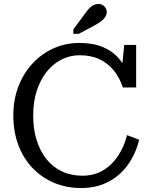

<svg xmlns="http://www.w3.org/2000/svg" viewBox="-20 -936 757 966"><path d="M380 -658Q332 -658 289.5 -636.5Q247 -615 215 -575Q183 -535 165 -479.5Q147 -424 147 -355Q147 -286 164.5 -230.5Q182 -175 214 -135Q246 -95 292 -73.5Q338 -52 395 -52Q454 -52 499 -79Q544 -106 574.5 -152.5Q605 -199 619 -256L680 -233Q663 -162 623.5 -107Q584 -52 524.5 -21Q465 10 389 10Q314 10 251.5 -16.5Q189 -43 143 -91.5Q97 -140 72 -207Q47 -274 47 -355Q47 -435 73 -502Q99 -569 145 -618Q191 -667 251 -693.5Q311 -720 379 -720Q448 -720 497 -699.5Q546 -679 578 -642Q588 -630 596 -618L605 -710H665V-496H598Q582 -545 553 -581Q524 -617 481.5 -637.5Q439 -658 380 -658ZM413 -875 349 -788V-766H377L459 -810Q477 -820 490 -830Q503 -840 510 -851.5Q517 -863 517 -875Q517 -891 505.5 -903.5Q494 -916 475 -916Q463 -916 452 -911Q441 -906 432 -897Q423 -888 413 -875Z"/></svg>

Font: Roboto Serif 20pt
Style: Regular
Weight: 400
Designer: Greg Gazdowicz
Foundry: Commercial Type
Version: Version 1.008